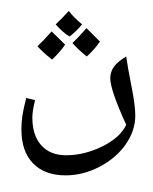

<svg xmlns="http://www.w3.org/2000/svg" viewBox="-20 -458 626 788"><path d="M249 261.7Q163.6 261.7 115.7 212.6Q67.9 163.6 67.9 73.7Q67.9 44.9 71.5 19.3Q75.2 -6.3 87.4 -55.7L124 -46.9Q112.8 -2.9 112.8 24.4Q112.8 97.7 149.4 138.4Q186 179.2 251.5 179.2Q325.7 179.2 399.4 143.1Q473.1 106.9 498 54.2Q432.6 -88.9 432.6 -136.7Q432.6 -162.6 447.3 -183.6Q461.9 -204.6 498 -226.1Q502.4 -190.9 521 -96.7Q535.2 -24.9 535.2 16.6Q535.2 78.1 496.1 134.3Q457 190.4 389.2 226.1Q321.3 261.7 249 261.7ZM262.7 -226.1ZM33.2 262.2ZM263.7 310.5ZM316.9 -357.9Q288.1 -324.2 265.1 -308.1Q237.3 -325.2 208.5 -357.9Q238.8 -386.7 262.2 -413.1Q280.8 -388.2 316.9 -357.9ZM247.1 -274.9Q229.5 -247.6 193.8 -213.4Q154.8 -244.1 133.8 -268.1Q157.7 -290.5 191.9 -329.1Q202.6 -317.9 247.1 -274.9ZM390.1 -287.6Q371.1 -258.3 336.4 -226.1Q301.8 -253.4 277.3 -281.2Q295.4 -297.9 335 -342.3ZM262.7 -226.1ZM262.2 -437.5Z"/></svg>

Font: Noto Naskh Arabic
Style: Regular
Weight: 400
Designer: Monotype Design team
Foundry: Monotype Imaging Inc.
Version: Version 1.01